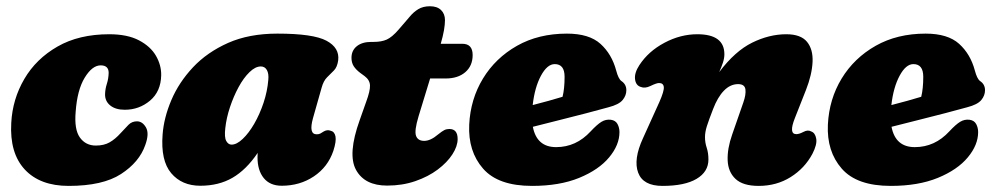

<svg xmlns="http://www.w3.org/2000/svg" viewBox="-20 -582 3182 614"><path d="M302 -373Q275 -373 251 -333.8Q227 -294.5 222 -225Q217 -168 235.5 -142.2Q254 -116.5 286.5 -116.5Q312.5 -116.5 330.5 -126.8Q348.5 -137 366 -156.5Q380 -172 391 -183Q402 -194 418 -194Q435.5 -194 446.8 -174.5Q458 -155 444.5 -118Q425.5 -63.5 367 -25.5Q308.5 12.5 199.5 12.5Q108 12.5 59.2 -40Q10.5 -92.5 16 -189Q20 -265 57.8 -329.5Q95.5 -394 164 -433.2Q232.5 -472.5 329.5 -472.5Q387.5 -472.5 424.5 -453Q461.5 -433.5 478.8 -403.5Q496 -373.5 495.5 -341.5Q494.5 -289.5 459.8 -260.2Q425 -231 379 -231Q349.5 -231 332.5 -244.8Q315.5 -258.5 316 -281Q316.5 -298 321.8 -314.2Q327 -330.5 327.5 -349Q327.5 -373 302 -373Z M981 -204.5Q966.5 -152.5 992.5 -152.5Q1000 -152.5 1004.5 -155Q1009 -157.5 1016 -162Q1027 -168 1037 -164Q1049.5 -161.5 1052.8 -146Q1056 -130.5 1046 -99.5Q1028.5 -48 983.8 -18Q939 12 881 12Q843.5 12 823.5 -12.5Q803.5 -37 803.5 -79Q803.5 -86 804 -93Q767.5 -39 723.5 -13.5Q679.5 12 620.5 12Q561.5 12 527.5 -28.2Q493.5 -68.5 500 -152Q504 -205.5 528 -262Q552 -318.5 597.2 -366.8Q642.5 -415 709.5 -444.8Q776.5 -474.5 867 -474.5Q981.5 -474.5 1024 -451.8Q1066.5 -429 1061.5 -389Q1058.5 -367.5 1048 -356.8Q1037.5 -346 1026 -334.8Q1014.5 -323.5 1008.5 -301.5ZM700.5 -172.5Q697 -143 703.5 -131.2Q710 -119.5 720.5 -119.5Q737 -119.5 756.2 -137.8Q775.5 -156 793 -186.2Q810.5 -216.5 822.8 -253.2Q835 -290 838 -326.5Q840 -346.5 833.5 -358Q827 -369.5 814 -369.5Q796.5 -369.5 777.8 -351.2Q759 -333 743 -303.5Q727 -274 715.5 -239.5Q704 -205 700.5 -172.5Z M1145.5 -339 1132.5 -348.5Q1118.5 -359 1111.2 -370.2Q1104 -381.5 1104 -397Q1104 -420.5 1121 -434.2Q1138 -448 1167.5 -448H1175Q1200 -448 1216.8 -455.5Q1233.5 -463 1254 -486.5L1291 -529.5Q1302.5 -543.5 1317.8 -552.8Q1333 -562 1355 -562Q1378 -562 1390.5 -549.8Q1403 -537.5 1403 -517.5Q1403 -504 1399.8 -485.2Q1396.5 -466.5 1389.5 -442H1458.5Q1491.5 -442 1491.5 -406Q1491.5 -371.5 1468 -351.2Q1444.5 -331 1405 -331H1355.5L1318.5 -210Q1304.5 -163.5 1310.5 -147.5Q1316.5 -131.5 1336.5 -131.5Q1357 -131.5 1381.5 -152.5Q1394 -162.5 1401 -166Q1408 -169.5 1417 -169.5Q1443.5 -169.5 1443.5 -137.5Q1443.5 -114.5 1426.8 -88.5Q1410 -62.5 1379.8 -39.8Q1349.5 -17 1308.2 -2.8Q1267 11.5 1218 11.5Q1146 11.5 1118.5 -38.8Q1091 -89 1130.5 -198.5L1151 -256.5Q1164 -291.5 1163.2 -309Q1162.5 -326.5 1145.5 -339Z M1961 -159.5Q1961 -118.5 1928 -78.8Q1895 -39 1832.2 -13.2Q1769.5 12.5 1681.5 12.5Q1573 12.5 1524.8 -42.8Q1476.5 -98 1480.5 -183.5Q1484.5 -265 1524.5 -330.8Q1564.5 -396.5 1633.2 -435.5Q1702 -474.5 1793 -474.5Q1864 -474.5 1900.2 -441.8Q1936.5 -409 1950.5 -356.5Q1957.5 -330 1967 -323Q1983 -312.5 1983 -293.5Q1983 -276.5 1971 -262Q1959 -247.5 1926 -239Q1896 -230.5 1854.5 -219.8Q1813 -209 1768.2 -197.8Q1723.5 -186.5 1684 -176.5Q1696.5 -111.5 1758.5 -111.5Q1822.5 -111.5 1869 -162Q1889.5 -184 1903.5 -192.5Q1917.5 -201 1933.5 -199Q1948.5 -197 1954.8 -185.2Q1961 -173.5 1961 -159.5ZM1754 -377Q1730 -377 1710 -340Q1690 -303 1683.5 -246Q1709 -252.5 1734.2 -259.5Q1759.5 -266.5 1779 -272.5Q1785.5 -298.5 1785.5 -336.5Q1785.5 -377 1754 -377Z M2029 -304Q2013 -309 2010.8 -329Q2008.5 -349 2024.5 -373.5Q2053.5 -418 2104.8 -445.2Q2156 -472.5 2210 -472.5Q2296.5 -472.5 2296.5 -408.5Q2296.5 -396 2291.8 -381.5Q2287 -367 2280 -351.5Q2330.5 -418.5 2385.2 -445.5Q2440 -472.5 2494.5 -472.5Q2541 -472.5 2560.8 -448.2Q2580.5 -424 2578.5 -383.5Q2576.5 -343 2557.5 -294.5L2522 -204.5Q2501.5 -153 2526.5 -153Q2535.5 -153 2549 -160Q2563.5 -168 2574.5 -161.5Q2587 -157 2590.2 -138.5Q2593.5 -120 2578 -90Q2553.5 -44 2508.5 -15.8Q2463.5 12.5 2406 12.5Q2356 12.5 2332.2 -9.8Q2308.5 -32 2307 -69.2Q2305.5 -106.5 2321.5 -152L2357 -254Q2366 -279.5 2363.8 -296.2Q2361.5 -313 2340.5 -313Q2315.5 -313 2295.2 -292.2Q2275 -271.5 2260.5 -233.5Q2246.5 -197.5 2240.5 -178.5Q2234.5 -159.5 2234.5 -143.5Q2234.5 -126 2240 -109.5Q2245.5 -93 2245.5 -72Q2245.5 -32.5 2207.5 -10Q2169.5 12.5 2098.5 12.5Q2036.5 12.5 2020.8 -29.8Q2005 -72 2036 -139.5L2088.5 -255.5Q2104 -290.5 2102.8 -303.5Q2101.5 -316.5 2087.5 -316.5Q2079.5 -316.5 2060 -307Q2042.5 -298.5 2029 -304Z M3108 -159.5Q3108 -118.5 3075 -78.8Q3042 -39 2979.2 -13.2Q2916.5 12.5 2828.5 12.5Q2720 12.5 2671.8 -42.8Q2623.5 -98 2627.5 -183.5Q2631.5 -265 2671.5 -330.8Q2711.5 -396.5 2780.2 -435.5Q2849 -474.5 2940 -474.5Q3011 -474.5 3047.2 -441.8Q3083.5 -409 3097.5 -356.5Q3104.5 -330 3114 -323Q3130 -312.5 3130 -293.5Q3130 -276.5 3118 -262Q3106 -247.5 3073 -239Q3043 -230.5 3001.5 -219.8Q2960 -209 2915.2 -197.8Q2870.5 -186.5 2831 -176.5Q2843.5 -111.5 2905.5 -111.5Q2969.5 -111.5 3016 -162Q3036.5 -184 3050.5 -192.5Q3064.5 -201 3080.5 -199Q3095.5 -197 3101.8 -185.2Q3108 -173.5 3108 -159.5ZM2901 -377Q2877 -377 2857 -340Q2837 -303 2830.5 -246Q2856 -252.5 2881.2 -259.5Q2906.5 -266.5 2926 -272.5Q2932.5 -298.5 2932.5 -336.5Q2932.5 -377 2901 -377Z"/></svg>

Font: Fraunces 72pt SuperSoft Black
Style: Italic
Weight: 900
Italic angle: -16°
Version: Version 1.000;[b76b70a41]